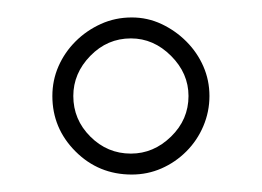

<svg xmlns="http://www.w3.org/2000/svg" viewBox="-20 -630 300 220"><path d="M131 -430Q93 -430 66.5 -456.5Q40 -483 40 -520Q40 -538 47 -554Q54 -570 66.5 -582.5Q79 -595 95.5 -602.5Q112 -610 131 -610Q149 -610 165 -602.5Q181 -595 193.5 -582.5Q206 -570 213 -554Q220 -538 220 -520Q220 -502 213 -485.5Q206 -469 193.5 -456.5Q181 -444 165 -437Q149 -430 131 -430ZM130 -586Q103 -586 83.5 -566Q64 -546 64 -520Q64 -493 83.5 -473.5Q103 -454 130 -454Q156 -454 176 -473.5Q196 -493 196 -520Q196 -546 176 -566Q156 -586 130 -586Z"/></svg>

Font: Moniqa Thin Paragraph
Style: Regular
Weight: 100
Designer: Rajesh Rajput
Foundry: Rajesh Rajput
Version: Version 1.000